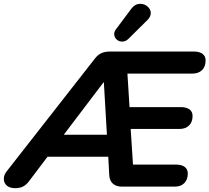

<svg xmlns="http://www.w3.org/2000/svg" viewBox="-54 -974 1093 1002"><path d="M-34 -40Q-34 -62 -19 -80L441 -668Q456 -688 475 -696.5Q494 -705 519 -705H958Q987 -705 1003 -693Q1019 -681 1019 -659Q1019 -626 1000.5 -608Q982 -590 950 -590H611L622 -415H890Q919 -415 935 -403Q951 -391 951 -369Q951 -337 932.5 -319Q914 -301 883 -301H628L640 -115H865Q894 -115 910 -103Q926 -91 926 -68Q926 -37 908 -18.5Q890 0 858 0H582Q552 0 534.5 -16Q517 -32 516 -62L511 -156H194L98 -29Q83 -9 66 -0.5Q49 8 26 8Q-3 8 -18.5 -5.5Q-34 -19 -34 -40ZM279 -271H504L488 -544H486ZM583 -757Q566 -757 554 -768.5Q542 -780 542 -796Q542 -809 551 -821L631 -928Q650 -954 679 -954Q700 -954 716.5 -939.5Q733 -925 733 -906Q733 -887 715 -869L616 -771Q602 -757 583 -757Z"/></svg>

Font: SN Pro Bold
Style: Bold Italic
Weight: 700
Italic angle: -9°
Designer: Tobias Whetton
Foundry: Supernotes
Version: Version 1.003